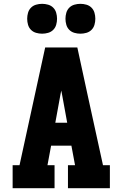

<svg xmlns="http://www.w3.org/2000/svg" viewBox="-20 -983 640 1003"><path d="M46 0V-120H82L216 -735H384L437 -490L518 -120H554V0H335V-120H372L353 -222H247L228 -120H265V0ZM269 -342H331L304 -490Q303 -495 302 -500Q301 -505 300 -510Q299 -505 298 -500Q297 -495 296 -490ZM400 -807Q384 -807 368.5 -811.5Q353 -816 342 -827Q331 -838 326.5 -853.5Q322 -869 322 -885Q322 -901 326.5 -916.5Q331 -932 342 -943Q353 -954 368.5 -958.5Q384 -963 400 -963Q416 -963 431.5 -958.5Q447 -954 458 -943Q469 -932 473.5 -916.5Q478 -901 478 -885Q478 -869 473.5 -853.5Q469 -838 458 -827Q447 -816 431.5 -811.5Q416 -807 400 -807ZM200 -807Q184 -807 168.5 -811.5Q153 -816 142 -827Q131 -838 126.5 -853.5Q122 -869 122 -885Q122 -901 126.5 -916.5Q131 -932 142 -943Q153 -954 168.5 -958.5Q184 -963 200 -963Q216 -963 231.5 -958.5Q247 -954 258 -943Q269 -932 273.5 -916.5Q278 -901 278 -885Q278 -869 273.5 -853.5Q269 -838 258 -827Q247 -816 231.5 -811.5Q216 -807 200 -807Z"/></svg>

Font: Iosevka Slab Heavy Extended
Style: Regular
Weight: 900
Width: 7
Monospace: yes
Designer: Belleve Invis
Foundry: Belleve Invis
Version: Version 11.1.0; ttfautohint (v1.8.3)